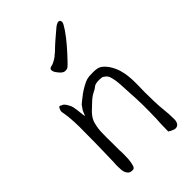

<svg xmlns="http://www.w3.org/2000/svg" viewBox="-235 -857 949 949"><g transform="rotate(-45 239.5 -382.5)"><path d="M368 -6Q368 -41 369 -59L371 -94Q372 -111 372 -147V-183Q372 -207 371 -228Q370 -250 368 -282Q367 -313 365 -339Q363 -365 359 -383Q355 -401 349 -409Q345 -415 333 -423Q327 -428 308 -428Q282 -428 272 -421Q259 -410 243 -403Q225 -394 206 -376Q188 -359 169 -341Q147 -317 141 -295Q132 -262 132 -231Q131 -196 132 -166Q132 -136 132 -111Q132 -107 133 -94Q133 -82 133 -75Q133 -61 132 -47Q130 -26 125 -9Q120 5 110 5Q93 5 86 -1Q79 -7 75 -16Q71 -24 70 -36Q69 -48 69 -60Q69 -67 69 -73Q70 -80 70 -86Q72 -147 73 -208.5Q74 -270 74 -332Q74 -350 73 -368Q71 -402 70 -407Q69 -416 67 -428Q64 -442 64 -446Q64 -452 64 -454Q65 -456 68 -464Q69 -469 73 -472Q75 -475 79 -475Q82 -472 85 -470H88L90 -469Q100 -465 110 -447Q118 -435 121 -421Q123 -409 125 -396Q126 -381 128 -368L131 -350L138 -367Q141 -378 148 -386Q155 -396 160 -403Q165 -408 177 -417Q189 -427 203 -437Q217 -447 232 -455.5Q247 -464 254 -467Q268 -473 283 -475Q298 -476 313 -476Q343 -476 357 -467Q372 -458 388 -436Q404 -411 412 -386Q420 -360 422 -335Q424 -316 424 -296Q424 -289 424 -273Q423 -255 423 -225Q423 -201 424 -163.5Q425 -126 429 -89Q432 -64 432 -38Q432 -30 432 -21Q431 -13 428 -6Q425 1 419 5Q411 10 401 9Q397 9 382 2Q378 1 375 -2Q368 -6 368 -6ZM174 -632Q175 -640 189 -643Q199 -645 206 -649Q219 -655 231 -664Q235 -668 240 -672Q245 -676 250 -680Q260 -690 271 -700Q280 -709 291 -718Q313 -737 332 -753Q356 -775 369 -774Q381 -773 380 -757Q378 -747 359 -719Q339 -690 313 -660Q287 -630 263 -605Q238 -578 231 -578Q227 -578 225 -578Q223 -577 220 -577Q204 -578 189 -598Q173 -617 174 -628Z"/></g></svg>

Font: ToneOZ-Pinyin-Tsuipita-TC
Style: Regular
Weight: 400
Designer: ÂÆ£ÂøóÂáåJeffrey Xuan(jeffreyx@gmail.com, ToneOZ.com) ÈòøÂù§(cjkFonts)
Foundry: ToneOZ
Version: Version 0.24071